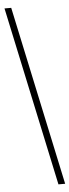

<svg xmlns="http://www.w3.org/2000/svg" viewBox="-60 -790 340 940"><g transform="rotate(-5 110.5 -319.5)"><path d="M188 121 0 -760H33L221 121Z"/></g></svg>

Font: Noto Serif Ethiopic ExtraCondensed ExtraLight
Style: Regular
Weight: 200
Width: 2
Designer: Monotype Design Team
Foundry: Monotype Imaging Inc.
Version: Version 2.102; ttfautohint (v1.8.4.7-5d5b)